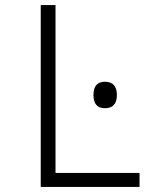

<svg xmlns="http://www.w3.org/2000/svg" viewBox="-20 -734 640 754"><path d="M528 0V-55H198V-714H140V0ZM439 -361Q439 -413 392 -413Q347 -413 347 -361Q347 -309 392 -309Q439 -309 439 -361Z"/></svg>

Font: Noto Sans Mono UI Light
Style: Regular
Weight: 300
Designer: Monotype Design team
Foundry: Monotype Imaging Inc.
Version: 1.000